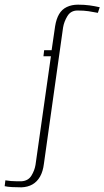

<svg xmlns="http://www.w3.org/2000/svg" viewBox="-115 -655 447 822"><path d="M-23 147Q-43 147 -63 146Q-83 145 -95 142L-92 117L-68 120Q-57 121 -45.5 121Q-34 121 -22 121Q6 119 19.5 97Q33 75 37 51L103 -414H71L74 -440H106L121 -543Q126 -574 138 -594.5Q150 -615 171 -625Q192 -635 219 -635Q246 -635 268 -632Q290 -629 312 -624L304 -600Q284 -604 264 -607Q244 -610 217 -610Q188 -610 173.5 -586Q159 -562 155 -537L73 46Q69 79 56.5 101Q44 123 24 134.5Q4 146 -23 147Z"/></svg>

Font: Alumni Sans Thin ExtraLight
Style: Italic
Weight: 250
Italic angle: -8°
Version: Version 1.016